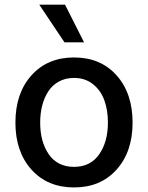

<svg xmlns="http://www.w3.org/2000/svg" viewBox="-20 -802 642 833"><path d="M46.9 -270Q46.9 -397.5 116.5 -475.1Q186 -552.7 301.3 -552.7Q416.5 -552.7 485.8 -475.1Q555.2 -397.5 555.2 -270Q555.2 -143.6 485.8 -66.2Q416.5 11.2 301.3 11.2Q186 11.2 116.5 -66.2Q46.9 -143.6 46.9 -270ZM301.3 -78.1Q372.6 -78.1 410.4 -132.6Q448.2 -187 448.2 -270.5Q448.2 -324.2 432.6 -367.2Q417 -410.2 383.1 -437Q349.1 -463.9 301.3 -463.9Q264.6 -463.9 236.1 -448.5Q207.5 -433.1 189.9 -406.2Q172.4 -379.4 163.3 -345Q154.3 -310.5 154.3 -270.5Q154.3 -186.5 191.9 -132.3Q229.5 -78.1 301.3 -78.1ZM259.8 -618.2 150.4 -781.7H262.2L344.7 -618.2Z"/></svg>

Font: Karasuma Gothic
Style: Regular
Weight: 500
Designer: Rasmus Andersson / Ryoko Nishizuka
Foundry: Genbu
Version: Version 1.00